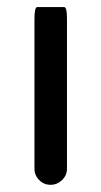

<svg xmlns="http://www.w3.org/2000/svg" viewBox="-20 -510 283 536"><path d="M76.2 -39.1V-458Q76.2 -490.2 84 -490.2H159.2Q167 -490.2 167 -458V-39.1Q167 -20.5 153.3 -7.3Q139.6 5.9 121.1 5.9Q102.5 5.9 89.4 -7.3Q76.2 -20.5 76.2 -39.1Z"/></svg>

Font: YuPearl-Regular
Style: Regular
Weight: 400
Designer: Max Yao
Foundry: Max-Everyday
Version: Version 1.011; ttfautohint (v1.8.3)